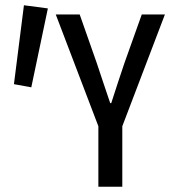

<svg xmlns="http://www.w3.org/2000/svg" viewBox="-20 -710 647 730"><path d="M354 0V-230L192 -655H283L348 -470Q362 -428 374 -392Q386 -356 399 -318H403Q415 -356 427.5 -393.5Q440 -431 453 -470L519 -655H607L445 -230V0ZM99 -378 33 -390 71 -690 162 -678Z"/></svg>

Font: Source Code Pro Medium
Style: Regular
Weight: 500
Monospace: yes
Designer: Paul D. Hunt, Teo Tuominen
Foundry: Adobe Systems Incorporated
Version: Version 2.030;PS 1.000;hotconv 16.6.51;makeotf.lib2.5.65220